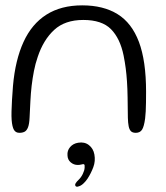

<svg xmlns="http://www.w3.org/2000/svg" viewBox="-20 -485 620 717"><path d="M52.5 11Q38.5 11 32 -0.2Q25.5 -11.5 23.5 -37Q22.5 -51 23 -69.2Q23.5 -87.5 24.8 -111.5Q26 -135.5 28.5 -164.5Q37 -261 67.8 -328.2Q98.5 -395.5 153.2 -430.2Q208 -465 287 -465Q366 -465 419 -432.2Q472 -399.5 498.8 -328.5Q525.5 -257.5 525.5 -142.5Q525.5 -120.5 525.2 -102.2Q525 -84 524.2 -69.2Q523.5 -54.5 522 -43Q518 -12.5 510.5 -0.8Q503 11 487 11Q475 11 469 5Q463 -1 460.5 -13.5Q458 -26 457.5 -45Q457 -88.5 456.5 -121.5Q456 -154.5 454.2 -180.5Q452.5 -206.5 449.5 -229.8Q446.5 -253 441.5 -278Q428.5 -341.5 394.5 -376Q360.5 -410.5 291 -410.5Q222.5 -410.5 182.2 -373.2Q142 -336 121 -273Q112 -247 106.8 -220Q101.5 -193 98.2 -165Q95 -137 93.5 -107.2Q92 -77.5 90.5 -46.5Q89.5 -22.5 84.8 -10Q80 2.5 72 6.8Q64 11 52.5 11ZM262 209.5Q259 205 262.8 199Q266.5 193 273 187Q283 177.5 289.2 164.5Q295.5 151.5 296 141.5Q296.5 136.5 296 132.5Q295.5 128.5 292 128Q288.5 128 283 129.5Q277.5 131 270.5 131Q255.5 131 244 121.2Q232.5 111.5 232 95Q230.5 77.5 241.8 64.2Q253 51 272 48Q295.5 44 312 56.8Q328.5 69.5 332.5 92Q337 116.5 328.5 139.2Q320 162 307 182Q300 192.5 291 200.8Q282 209 273.5 211Q270.5 212.5 267 212.2Q263.5 212 262 209.5Z"/></svg>

Font: Gluten Thin ExtraLight
Style: Regular
Weight: 250
Version: Version 1.300